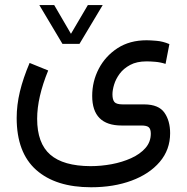

<svg xmlns="http://www.w3.org/2000/svg" viewBox="-20 -519 761 782"><path d="M234.4 -340.3 140.1 -498.5H200.7L269 -381.3L337.9 -498.5H398.4L303.7 -340.3ZM176.3 -231.9Q131.3 -122.1 131.3 -35.2Q131.3 64.5 184.6 110.8Q237.8 157.2 348.6 157.7Q391.6 157.7 434.8 149.7Q478 141.6 514.2 125.2Q550.3 108.9 572.3 84Q594.2 59.1 594.2 25.4Q594.2 7.3 586.4 -0.2Q578.6 -7.8 555.7 -7.8H475.6Q355.5 -7.8 355.5 -128.4Q355.5 -187.5 382.3 -239Q409.2 -290.5 458.7 -322.8Q508.3 -355 577.1 -355Q591.3 -355 617.4 -352.8Q643.6 -350.6 669.9 -339.4L654.3 -258.8Q633.3 -265.6 612.3 -267.3Q591.3 -269 577.1 -269Q537.1 -269 510.3 -254.6Q483.4 -240.2 467.5 -218.8Q451.7 -197.3 444.8 -174.6Q438 -151.9 438 -134.8Q438 -113.3 446 -103.5Q454.1 -93.8 480.5 -93.8H568.4Q626.5 -93.3 649.7 -60.1Q672.9 -26.9 672.9 23.4Q672.9 90.8 630.6 140.4Q588.4 189.9 515.6 216.8Q442.9 243.7 351.1 243.7Q207 243.7 127.4 173.1Q47.9 102.5 47.9 -38.6Q47.9 -90.8 61 -145.8Q74.2 -200.7 100.6 -262.7Z"/></svg>

Font: Vazir FD-WOL
Style: Regular-FD-WOL
Weight: 400
Designer: Saber Rastikerdar
Foundry: Saber Rastikerdar
Version: Version 30.1.0